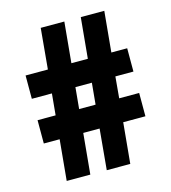

<svg xmlns="http://www.w3.org/2000/svg" viewBox="-110 -829 818 919"><g transform="rotate(-15 299.0 -370.0)"><path d="M107 0 126 -201.5H47.5V-317H137L147 -423H47.5V-538.5H158L176.5 -740H293.5L274.5 -538.5H356L375 -740H491.5L472.5 -538.5H551V-423H461.5L452 -317H551V-201.5H441L422 0H305.5L324 -201.5H243L224 0ZM253.5 -317H335L345 -423H263.5Z"/></g></svg>

Font: Encode Sans SemiCondensed SemiCondensed
Style: Bold
Weight: 700
Width: 4
Designer: Multiple Designers
Foundry: Impallari Type
Version: Version 3.000; ttfautohint (v1.8.3) -l 8 -r 50 -G 200 -x 14 